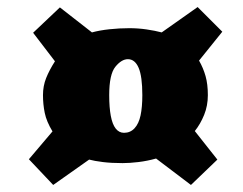

<svg xmlns="http://www.w3.org/2000/svg" viewBox="-20 -587 691 545"><path d="M102 -317Q102 -343 111 -365.5Q120 -388 136 -413L74 -494L150 -566L241 -495Q263 -501 291 -504Q319 -507 347 -507Q372 -507 396 -503.5Q420 -500 439 -495L541 -567L611 -497L545 -415Q557 -394 563.5 -371Q570 -348 570 -317Q570 -287 559.5 -261Q549 -235 533 -215L597 -134L522 -62L423 -137Q398 -130 373 -127Q348 -124 328 -124Q296 -124 272 -127Q248 -130 233 -134L131 -62L62 -135L129 -214Q112 -242 107 -266.5Q102 -291 102 -317ZM290 -317Q290 -282 294.5 -258Q299 -234 308.5 -222Q318 -210 332 -210Q350 -210 362 -223Q374 -236 379 -259.5Q384 -283 384 -317Q384 -370 373.5 -394.5Q363 -419 343 -419Q325 -419 307.5 -397.5Q290 -376 290 -317Z"/></svg>

Font: Literata 18pt Black
Style: Italic
Weight: 900
Italic angle: -2°
Designer: Latin by Veronika Burian and Jose Scaglione. Greek by Irene Vlachou. Cyrillic by Vera Evstafieva
Foundry: TypeTogether
Version: Version 3.103;gftools[0.9.29]